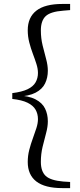

<svg xmlns="http://www.w3.org/2000/svg" viewBox="-20 -798 414 991"><path d="M43.4 -287.3V-317.4Q93.4 -323.6 122.3 -337.4Q151.2 -351.3 163.5 -372.8Q175.9 -394.3 175.9 -421.4Q175.9 -442.9 168 -467.8Q160.1 -492.7 149.5 -520.6Q139 -548.5 131.1 -579.1Q123.2 -609.7 123.2 -641.9Q123.2 -708.2 167.5 -742.9Q211.9 -777.6 301.9 -777.6H341.9V-745.9L306.5 -742.9Q240.8 -738.1 215.8 -714.6Q190.9 -691.1 190.9 -641.1Q190.9 -600.8 199.9 -563.8Q208.9 -526.9 217.9 -494.1Q226.9 -461.2 226.9 -432.8Q226.9 -396.7 212.6 -367.3Q198.4 -337.8 163.6 -319.6Q128.8 -301.4 67.8 -298.9V-305.8Q128.8 -303.4 163.6 -285.1Q198.4 -266.9 212.6 -237.6Q226.9 -208.2 226.9 -171.9Q226.9 -143.7 217.9 -110.8Q208.9 -77.8 199.9 -40.5Q190.9 -3.1 190.9 37.4Q190.9 86.4 215.8 109.9Q240.8 133.4 306.5 139L341.9 141.2V172.9H301.9Q211.9 172.9 167.5 138.6Q123.2 104.3 123.2 37.9Q123.2 5.7 131.1 -24.8Q139 -55.4 149.5 -83.7Q160.1 -112 168 -137.2Q175.9 -162.4 175.9 -183.1Q175.9 -210.5 163.5 -232Q151.2 -253.5 122.3 -267.7Q93.4 -281.9 43.4 -287.3Z"/></svg>

Font: Noto Serif SC ExtraLight
Style: Regular
Weight: 200
Designer: Ryoko NISHIZUKA 西塚涼子 (kana & ideographs); Frank Grießhammer (Latin, Greek & Cyrillic); Wenlong ZHANG 张文龙 (bopomofo); San
Foundry: Adobe
Version: Version 2.002-H1;hotconv 1.1.0;makeotfexe 2.6.0